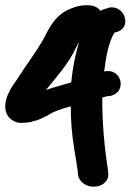

<svg xmlns="http://www.w3.org/2000/svg" viewBox="-24 -684 497 730"><path d="M9 -331C-5 -304 -18 -248 28 -224C38 -218 48 -216 62 -217H65C76 -219 84 -216 105 -224C125 -227 145 -240 154 -244H156C177 -260 211 -270 245 -280C245 -223 250 -165 259 -113C265 -74 270 -49 271 -37L273 -17V-16C291 48 399 35 387 -31L385 -48C373 -125 364 -222 365 -313L367 -314H368C374 -316 381 -318 382 -318H383L392 -319H394C462 -333 439 -428 372 -412C379 -471 390 -525 411 -560L415 -561C481 -575 452 -667 390 -655L389 -654C378 -651 369 -649 358 -643C347 -657 331 -664 311 -664H302C281 -664 264 -659 247 -652C183 -627 163 -576 143 -539C114 -486 73 -434 40 -381C28 -364 19 -353 9 -331ZM151 -342 159 -352C193 -394 238 -444 264 -501C268 -509 272 -515 277 -525C263 -479 252 -427 247 -371C216 -361 185 -354 151 -342Z"/></svg>

Font: Stray Cat
Style: ExBlkExt
Weight: 1000
Version: Version 1.0